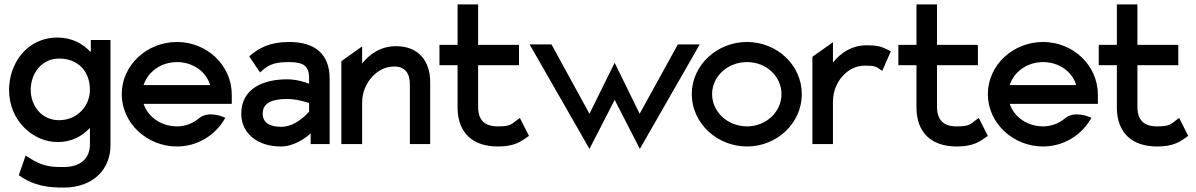

<svg xmlns="http://www.w3.org/2000/svg" viewBox="-20 -652 5413 869"><path d="M21 -245C21 -104 131 -9 241 -9C305 -9 352 -36 387 -73V1C387 67 343 104 267 104C214 104 173 103 107 59L96 52L65 141C136 192 206 197 267 197C410 197 480 106 480 7V-471H391V-416C356 -453 307 -482 241 -482C100 -482 21 -363 21 -245ZM119 -245C119 -321 170 -387 247 -387C335 -387 387 -328 387 -245C387 -176 333 -108 247 -108C166 -108 119 -176 119 -245Z M531 -226C531 -95 645 11 781 11C871 11 950 -37 994 -109L1000 -119L990 -123C989 -123 923 -152 881 -117C854 -94 819 -80 781 -80C710 -80 650 -122 630 -182H1029V-224C1029 -356 917 -462 781 -462C645 -462 531 -357 531 -226ZM630 -267C649 -327 709 -371 781 -371C853 -371 913 -328 931 -267Z M1072 -137C1072 -46 1149 11 1250 11C1310 11 1360 -25 1386 -48V0H1472V-296C1472 -407 1406 -462 1289 -462C1202 -462 1153 -436 1108 -397L1157 -324L1166 -332C1200 -363 1231 -371 1289 -371C1354 -371 1379 -353 1379 -298V-273C1359 -281 1321 -293 1280 -293C1169 -293 1072 -250 1072 -137ZM1169 -138C1169 -189 1216 -204 1280 -204C1321 -204 1362 -191 1379 -186V-147C1369 -135 1317 -78 1253 -78C1200 -78 1169 -97 1169 -138Z M1525 0H1619V-186C1619 -237 1639 -277 1665 -305C1688 -330 1721 -351 1765 -351C1813 -351 1835 -320 1835 -271V0H1927V-281C1927 -376 1874 -443 1773 -443C1704 -443 1655 -409 1619 -365V-442L1525 -375Z M1969 -357H2051V-161C2053 -52 2118 11 2233 11C2309 11 2338 -11 2374 -37L2333 -118L2323 -111C2293 -89 2291 -80 2233 -80C2171 -80 2144 -110 2144 -170V-357H2329V-449H2144V-632H2051V-449H1969Z M2377 -451 2648 22 2762 -200 2876 22 3147 -451H3048L2875 -137L2762 -368L2648 -137L2476 -451Z M3111 -226C3111 -95 3225 11 3361 11C3497 11 3609 -95 3609 -226C3609 -357 3497 -462 3361 -462C3225 -462 3111 -357 3111 -226ZM3203 -226C3203 -307 3274 -371 3361 -371C3448 -371 3517 -307 3517 -226C3517 -145 3447 -80 3361 -80C3274 -80 3203 -145 3203 -226Z M3657 0H3750V-190C3750 -241 3769 -281 3795 -309C3818 -334 3851 -355 3895 -355C3939 -355 3946 -350 3963 -338L3973 -331L4012 -420C3979 -435 3968 -447 3903 -447C3834 -447 3786 -413 3750 -369V-461L3657 -395Z M4046 -357H4128V-161C4130 -52 4195 11 4310 11C4386 11 4415 -11 4451 -37L4410 -118L4400 -111C4370 -89 4368 -80 4310 -80C4248 -80 4221 -110 4221 -170V-357H4406V-449H4221V-632H4128V-449H4046Z M4451 -226C4451 -95 4565 11 4701 11C4791 11 4870 -37 4914 -109L4920 -119L4910 -123C4909 -123 4843 -152 4801 -117C4774 -94 4739 -80 4701 -80C4630 -80 4570 -122 4550 -182H4949V-224C4949 -356 4837 -462 4701 -462C4565 -462 4451 -357 4451 -226ZM4550 -267C4569 -327 4629 -371 4701 -371C4773 -371 4833 -328 4851 -267Z M4953 -357H5035V-161C5037 -52 5102 11 5217 11C5293 11 5322 -11 5358 -37L5317 -118L5307 -111C5277 -89 5275 -80 5217 -80C5155 -80 5128 -110 5128 -170V-357H5313V-449H5128V-632H5035V-449H4953Z"/></svg>

Font: Charger Sport
Style: Bd
Weight: 700
Designer: Jasper
Foundry: Cannot Into Space Fonts
Version: Version 1.1